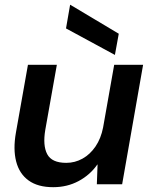

<svg xmlns="http://www.w3.org/2000/svg" viewBox="-20 -765 631 797"><path d="M201 12Q137 12 98.5 -16Q60 -44 47 -95Q34 -146 46 -214L96 -496H216L168 -226Q157 -161 176 -125Q195 -89 255 -89Q291 -89 322.5 -106.5Q354 -124 376.5 -157Q399 -190 408 -236L454 -496H574L487 0H382L385 -82H384Q354 -39 306.5 -13.5Q259 12 201 12ZM457 -537 254 -647 271 -745H272L473 -625Z"/></svg>

Font: DM Sans 28pt SemiBold
Style: Italic
Weight: 600
Italic angle: -10°
Version: Version 4.004;gftools[0.9.30]